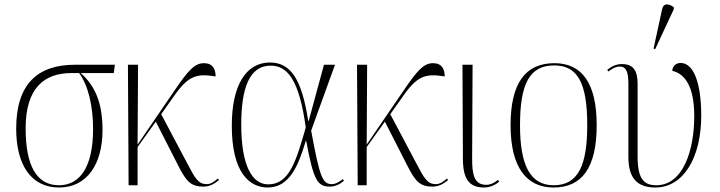

<svg xmlns="http://www.w3.org/2000/svg" viewBox="-20 -824 3201 854"><path d="M243 10C367 10 436 -94 436 -245C436 -360 407 -439 339 -499H486L491 -536H313C149 -536 52 -452 52 -252C52 -88 120 10 243 10ZM242 0C143 0 94 -87 94 -253C94 -431 175 -499 298 -499H332C373 -443 394 -351 394 -250C394 -82 336 0 242 0Z M552 0H592V-170L673 -283L776 -81C809 -17 830 6 884 6C912 6 932 -5 954 -23L949 -30C933 -16 918 -5 900 -5C861 -5 848 -31 812 -99L697 -316L757 -401C820 -490 858 -497 939 -484C939 -516 927 -543 887 -543C844 -543 815 -507 758 -424L592 -181L594 -536H549Z M1171 10C1267 10 1307 -86 1340 -197H1342C1375 -20 1392 6 1448 6C1473 6 1495 -7 1510 -20L1505 -27C1493 -18 1474 -5 1457 -5C1415 -5 1403 -31 1364 -243L1470 -536H1421L1353 -286H1351C1322 -475 1271 -546 1181 -546C1073 -546 1011 -443 1011 -265C1011 -58 1088 10 1171 10ZM1173 -4C1101 -4 1053 -88 1053 -270C1053 -434 1090 -532 1184 -532C1259 -532 1311 -468 1340 -257C1297 -107 1267 -4 1173 -4Z M1571 0H1611V-170L1692 -283L1795 -81C1828 -17 1849 6 1903 6C1931 6 1951 -5 1973 -23L1968 -30C1952 -16 1937 -5 1919 -5C1880 -5 1867 -31 1831 -99L1716 -316L1776 -401C1839 -490 1877 -497 1958 -484C1958 -516 1946 -543 1906 -543C1863 -543 1834 -507 1777 -424L1611 -181L1613 -536H1568Z M2133 10C2158 10 2184 -1 2200 -16L2195 -24C2178 -10 2162 -2 2142 -2C2087 -2 2080 -53 2080 -118L2082 -536H2037L2039 -118C2039 -29 2066 10 2133 10Z M2442 10C2568 10 2634 -77 2634 -267C2634 -455 2568 -543 2446 -543C2316 -543 2251 -453 2251 -267C2251 -78 2323 10 2442 10ZM2443 0C2339 0 2293 -87 2293 -267C2293 -451 2335 -533 2445 -533C2550 -533 2592 -454 2592 -267C2592 -91 2553 0 2443 0Z M2894 -605 2977 -783V-792C2955 -808 2931 -812 2925 -783L2887 -608ZM2895 10C3019 10 3099 -122 3099 -309C3099 -459 3064 -544 3007 -544C2991 -544 2972 -534 2970 -509C3022 -497 3068 -447 3068 -307C3068 -157 3019 0 2899 0C2844 0 2816 -28 2816 -128V-450C2816 -508 2799 -539 2746 -539C2722 -539 2701 -530 2681 -513L2686 -506C2708 -523 2722 -528 2737 -528C2762 -528 2775 -510 2775 -453V-126C2775 -33 2813 10 2895 10Z"/></svg>

Font: Noto Serif Display SemiCondensed ExtraLight
Style: Regular
Weight: 200
Width: 4
Designer: Monotype Design Team
Foundry: Monotype Imaging Inc.
Version: Version 2.009